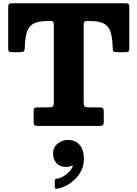

<svg xmlns="http://www.w3.org/2000/svg" viewBox="-20 -770 840 1174"><path d="M304.5 168Q304.5 205 325.8 227.8Q347 250.5 382.5 250.5Q393.5 250.5 402.5 248.8Q411.5 247 418 244Q421.5 242 423.5 243Q425.5 244 424.5 247Q419 263 403.8 279.5Q388.5 296 367.8 308.2Q347 320.5 325 323Q315 324 315 333V372.5Q315 381 317.8 382.8Q320.5 384.5 328 383.5Q355 380.5 384 365.5Q413 350.5 437.8 326.5Q462.5 302.5 477.8 271.2Q493 240 493 204Q493 144.5 466.2 115Q439.5 85.5 396 85.5Q360.5 85.5 332.5 108Q304.5 130.5 304.5 168ZM186 -24Q186 -8 191.5 -4Q197 0 212 0H586Q602.5 0 608.5 -4.2Q614.5 -8.5 614.5 -26V-87Q614.5 -102.5 609.5 -108Q604.5 -113.5 588 -113.5H523Q501 -113.5 496.2 -120.8Q491.5 -128 491.5 -150.5V-620Q491.5 -631.5 495.2 -636.5Q499 -641.5 510.5 -641.5H529Q583 -641.5 612.8 -627.2Q642.5 -613 655 -577.5Q667.5 -542 669 -477.5Q669.5 -461 674 -456Q678.5 -451 696.5 -451H743Q760.5 -451 765.5 -455Q770.5 -459 770.5 -476V-726Q770.5 -739.5 766.8 -744.8Q763 -750 750.5 -750H52.5Q36 -750 33 -744Q30 -738 30 -721.5V-473Q30 -459.5 35 -455.2Q40 -451 54 -451H102Q119.5 -451 125.2 -456Q131 -461 131.5 -477.5Q133 -541.5 145.5 -577Q158 -612.5 188 -627Q218 -641.5 272 -641.5H290.5Q301.5 -641.5 305.2 -636.8Q309 -632 309 -621.5V-144.5Q309 -125 303.8 -119.2Q298.5 -113.5 279 -113.5H208.5Q195 -113.5 190.5 -109.2Q186 -105 186 -90.5Z"/></svg>

Font: Besley ExtraBold
Style: Regular
Weight: 800
Designer: Owen Earl
Foundry: indestructible type*
Version: Version 2.001